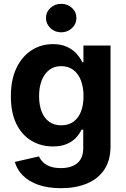

<svg xmlns="http://www.w3.org/2000/svg" viewBox="-20 -782 666 1017"><path d="M303.2 214.8Q233.9 214.8 183.3 197Q132.8 179.2 101.3 147.7Q69.8 116.2 58.6 75.7L186.5 46.4Q193.4 62.5 207.5 76.7Q221.7 90.8 245.1 99.6Q268.6 108.4 302.7 108.4Q357.9 108.4 389.4 82.3Q420.9 56.2 420.9 2V-95.2H411.6Q400.9 -71.8 381.6 -51.5Q362.3 -31.2 332.5 -18.8Q302.7 -6.3 260.3 -6.3Q197.8 -6.3 147.2 -36.1Q96.7 -65.9 67.1 -125Q37.6 -184.1 37.6 -272Q37.6 -361.8 67.9 -423.3Q98.1 -484.9 148.4 -516.6Q198.7 -548.3 260.3 -548.3Q304.2 -548.3 335 -533.9Q365.7 -519.5 385.7 -497.1Q405.8 -474.6 416.5 -451.7H421.9V-541H565.4V-7.3Q565.4 67.9 532 117.2Q498.5 166.5 439.2 190.7Q379.9 214.8 303.2 214.8ZM304.2 -118.2Q341.8 -118.2 368.2 -136.7Q394.5 -155.3 408.4 -189.9Q422.4 -224.6 422.4 -272.9Q422.4 -320.8 408.4 -356.4Q394.5 -392.1 368.2 -411.9Q341.8 -431.6 304.2 -431.6Q266.6 -431.6 240.5 -411.4Q214.4 -391.1 200.7 -355.5Q187 -319.8 187 -272.9Q187 -225.6 200.7 -190.7Q214.4 -155.8 240.5 -137Q266.6 -118.2 304.2 -118.2ZM304.2 -610.8Q270.5 -610.8 247.1 -633.1Q223.6 -655.3 223.6 -686.5Q223.6 -718.3 247.1 -740Q270.5 -761.7 304.2 -761.7Q337.9 -761.7 361.3 -740Q384.8 -718.3 384.8 -686.5Q384.8 -655.3 361.3 -633.1Q337.9 -610.8 304.2 -610.8Z"/></svg>

Font: Inter 17pt
Style: Bold
Weight: 700
Version: Version 4.001;git-66647c0bb